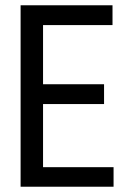

<svg xmlns="http://www.w3.org/2000/svg" viewBox="-20 -707 475 727"><path d="M58 0V-687H406V-612H143V-388H374V-313H143V-74H410V0Z"/></svg>

Font: Archivo ExtraCondensed
Style: Regular
Weight: 400
Width: 2
Designer: Hector Gatti
Foundry: Omnibus-Type
Version: Version 2.001